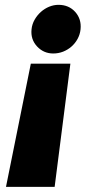

<svg xmlns="http://www.w3.org/2000/svg" viewBox="-20 -575 395 779"><path d="M4.3 183.2 105.1 -316.8H265.6L201.7 183.2ZM108 -456Q110.1 -476.9 120.4 -495Q130.7 -513.1 145.8 -526.6Q160.9 -540.1 179.5 -547.8Q198.2 -555.4 217.3 -555.4Q259.2 -555.4 285.2 -526.6Q311.1 -497.5 306.8 -456Q304.7 -435.4 294.9 -417.4Q285.2 -399.5 270.1 -386.2Q255 -372.9 236 -365.4Q217 -358 196 -358Q157 -358 130.3 -386.7Q103.7 -415.5 108 -456Z"/></svg>

Font: Inter P Black
Style: Italic
Weight: 900
Italic angle: -9.40001°
Designer: Rasmus Andersson
Foundry: rsms
Version: Version 3.018;git-588b23468